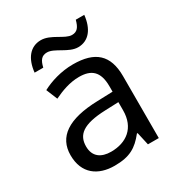

<svg xmlns="http://www.w3.org/2000/svg" viewBox="-176 -853 913 980"><g transform="rotate(-30 280.5 -362.5)"><path d="M98 -606H149C158 -645 172 -664 204 -664C248 -664 300 -607 356 -607C419 -607 457 -657 465 -735H415C405 -696 391 -677 360 -677C318 -677 267 -734 208 -734C145 -734 106 -685 98 -606ZM288 -545C218 -545 152 -524 105 -499L132 -433C176 -454 227 -474 283 -474C353 -474 394 -444 394 -355V-323L303 -320C128 -315 46 -256 46 -149C46 -40 118 10 215 10C305 10 348 -17 395 -76H399L416 0H480V-365C480 -490 418 -545 288 -545ZM314 -259 393 -262V-214C393 -110 325 -61 235 -61C177 -61 137 -88 137 -148C137 -216 180 -254 314 -259Z"/></g></svg>

Font: Noto Sans Gurmukhi UI
Style: Regular
Weight: 400
Designer: Jelle Bosma - Monotype Design Team
Foundry: Monotype Imaging Inc.
Version: Version 2.004